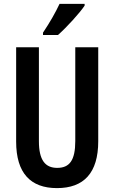

<svg xmlns="http://www.w3.org/2000/svg" viewBox="-20 -957 587 987"><path d="M415 -928V-937H286C265 -892 237 -843 201 -789V-777H278C323 -817 389 -889 415 -928ZM485 -231V-714H367V-232C367 -132 337 -94 274 -94C213 -94 180 -133 180 -231V-714H63V-229C63 -67 137 10 273 10C411 10 485 -68 485 -231Z"/></svg>

Font: Noto Sans Khmer ExtraCondensed SemiBold
Style: Regular
Weight: 600
Width: 2
Designer: Danh Hong and the Monotype Design Team
Foundry: Monotype Imaging Inc.
Version: Version 2.004